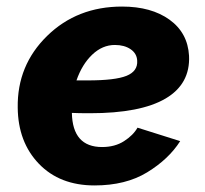

<svg xmlns="http://www.w3.org/2000/svg" viewBox="-20 -555 625 585"><path d="M291 -107Q330 -107 358 -125Q386 -143 399 -166L529 -125Q494 -70 428.5 -30Q363 10 268 10Q162 10 98.5 -56Q35 -122 34 -227Q32 -356 123.5 -445.5Q215 -535 352 -535Q441 -535 496.5 -495Q552 -455 556 -385Q560 -299 484 -254.5Q408 -210 254 -210Q218 -210 199 -211Q201 -107 291 -107ZM330 -418Q292 -418 261 -388.5Q230 -359 213 -310H247Q331 -310 365.5 -324Q400 -338 398 -370Q397 -392 378 -405Q359 -418 330 -418Z"/></svg>

Font: Raleway-v4020 ExtraBold
Style: Italic
Weight: 800
Italic angle: -12°
Designer: Matt McInerney, Pablo Impallari, Rodrigo Fuenzalida
Foundry: Matt McInerney, Pablo Impallari, Rodrigo Fuenzalida
Version: Version 4.020;PS 004.020;hotconv 1.0.88;makeotf.lib2.5.64775